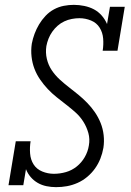

<svg xmlns="http://www.w3.org/2000/svg" viewBox="-20 -763 540 791"><path d="M211 8Q191 8 171.5 4Q152 0 135.5 -9.5Q119 -19 106.5 -33.5Q94 -48 87 -66L76 0H15L45 -181H106Q102 -156 104 -130.5Q106 -105 118.5 -85.5Q131 -66 154 -56.5Q177 -47 202 -47Q227 -47 251.5 -54Q276 -61 296 -77Q316 -93 329 -115.5Q342 -138 346 -163Q351 -190 344 -215Q337 -240 323.5 -261.5Q310 -283 291.5 -299.5Q273 -316 253 -331.5Q233 -347 213.5 -362.5Q194 -378 177 -396Q160 -414 145.5 -435Q131 -456 122 -479.5Q113 -503 110 -529.5Q107 -556 111 -583Q115 -604 122.5 -624Q130 -644 141 -662.5Q152 -681 167.5 -697.5Q183 -714 202.5 -724.5Q222 -735 243 -739Q264 -743 284 -743Q306 -743 327.5 -738.5Q349 -734 367 -724.5Q385 -715 399 -699Q413 -683 421 -664L433 -735H494L464 -554H403Q407 -579 405 -604Q403 -629 390.5 -649Q378 -669 355 -678.5Q332 -688 307 -688Q292 -688 276 -685Q260 -682 245 -675Q230 -668 217.5 -657Q205 -646 195.5 -632.5Q186 -619 180 -604Q174 -589 171 -573Q167 -546 173 -520.5Q179 -495 193 -474Q207 -453 225.5 -436Q244 -419 263.5 -404Q283 -389 302.5 -373Q322 -357 339.5 -339Q357 -321 371 -300.5Q385 -280 394.5 -256.5Q404 -233 407 -206.5Q410 -180 406 -154Q402 -131 393.5 -109.5Q385 -88 371.5 -69Q358 -50 339.5 -34.5Q321 -19 299.5 -9.5Q278 0 256 4Q234 8 211 8Z"/></svg>

Font: Iosevka Slab Light
Style: Italic
Weight: 300
Italic angle: -9°
Monospace: yes
Designer: Belleve Invis
Foundry: Belleve Invis
Version: Version 11.1.1; ttfautohint (v1.8.3)